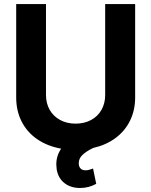

<svg xmlns="http://www.w3.org/2000/svg" viewBox="-20 -727 744 944"><path d="M644.5 -707V-248Q644.5 -185.1 619.4 -133.8Q594.2 -82.5 547.6 -48.1Q501 -13.7 438 0.5Q403.8 17.1 385.5 34.7Q367.2 52.2 367.2 75.2Q367.2 92.3 376 101.3Q384.8 110.4 401.4 110.4Q411.1 110.4 420.7 107.2Q430.2 104 437.5 101.6L453.1 176.8Q416 197.3 374 197.3Q328.1 197.3 297.4 173.6Q266.6 149.9 258.8 106.4Q256.8 90.8 256.8 82Q256.8 38.6 280.8 3.9Q212.9 -8.3 163.1 -42.5Q113.3 -76.7 86.4 -129.4Q59.6 -182.1 59.6 -248V-707H206.1V-259.8Q206.1 -219.2 224.1 -187.3Q242.2 -155.3 275.4 -137.2Q308.6 -119.1 351.6 -119.1Q395 -119.1 428.2 -137.2Q461.4 -155.3 479.2 -187.3Q497.1 -219.2 497.1 -259.8V-707Z"/></svg>

Font: WEMIX Pretendard
Style: Bold
Weight: 700
Designer: Base glyphs from Inter by Rasmus Andersson; Hangeul glyphs from Noto Sans CJK(Source Han Sans) by Jang Soo-young and Kan
Foundry: Kil Hyung-jin
Version: Version 1.000